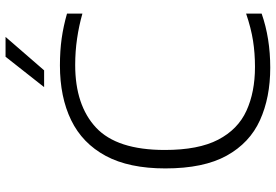

<svg xmlns="http://www.w3.org/2000/svg" viewBox="-171 -814 994 692"><g transform="rotate(-90 326.0 -468.0)"><path d="M428 9Q320.5 9 238.8 -28Q157 -65 111 -148Q65 -231 65 -369Q65 -500 110.2 -584Q155.5 -668 238.8 -708.5Q322 -749 436.5 -749Q488.5 -749 533 -742.8Q577.5 -736.5 623 -723.5V-668Q579 -680.5 532.8 -687.2Q486.5 -694 438 -694Q292.5 -694 212 -618.8Q131.5 -543.5 131.5 -371Q131.5 -250 168.5 -178.8Q205.5 -107.5 272.8 -76.8Q340 -46 431 -46Q480 -46 525 -53Q570 -60 623 -78V-22Q534.5 9 428 9ZM358 -806 467.5 -945H539L418.5 -806Z"/></g></svg>

Font: Encode Sans Exp Lt
Style: Regular
Weight: 300
Width: 7
Designer: Multiple Designers
Foundry: Impallari Type
Version: Version 3.002; ttfautohint (v1.8.3) -l 8 -r 50 -G 200 -x 14 